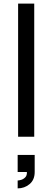

<svg xmlns="http://www.w3.org/2000/svg" viewBox="-20 -755 289 1060"><path d="M77.5 285V241.5Q84 241.5 96.5 238Q109 234.5 119.2 224.2Q129.5 214 128.5 194.5H77.5V100.5H171.5V194.5Q171.5 238 143.2 261.5Q115 285 77.5 285ZM80 0V-735H169V0Z"/></svg>

Font: Manrope ExtraLight Medium
Style: Regular
Weight: 500
Version: Version 4.504